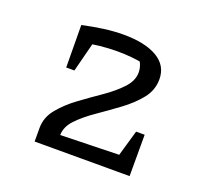

<svg xmlns="http://www.w3.org/2000/svg" viewBox="-75 -820 555 528"><g transform="rotate(20 202.5 -556.0)"><path d="M74 -376V-416Q74 -447 95 -472.5Q116 -498 146 -520Q176 -542 206.5 -563Q237 -584 257.5 -606Q278 -628 278 -652Q278 -665 272.5 -677.5Q267 -690 251 -702L285 -679Q266 -683 245.5 -685Q225 -687 204 -687Q178 -687 150.5 -684Q123 -681 95 -675L85 -721Q117 -728 146.5 -732Q176 -736 204 -736Q267 -736 302.5 -715Q338 -694 338 -654Q338 -622 317.5 -596.5Q297 -571 266.5 -548.5Q236 -526 205.5 -505Q175 -484 154.5 -462.5Q134 -441 134 -416V-376ZM97 -376V-416L335 -422V-376ZM292 -376 327 -497H352V-376ZM86 -597 85 -721 142 -722 110 -597Z"/></g></svg>

Font: Piazzolla Thin
Style: Regular
Weight: 400
Version: Version 2.001